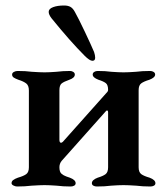

<svg xmlns="http://www.w3.org/2000/svg" viewBox="-20 -675 608 698"><path d="M22 -9Q22 -16 28 -20.5Q34 -25 45 -29Q66 -35 75.5 -42Q85 -49 85 -67V-346Q85 -364 75.5 -371.5Q66 -379 47 -385Q36 -389 30 -393Q24 -397 24 -404Q24 -410 30.5 -413.5Q37 -417 44 -417Q74 -417 96 -414Q126 -412 142 -412Q159 -412 185 -414Q208 -417 235 -417Q241 -417 246.5 -413.5Q252 -410 252 -404Q252 -392 232 -385Q212 -378 204 -371.5Q196 -365 196 -347V-167Q196 -156 202 -156Q205 -156 209 -160L365 -335Q367 -337 370 -340.5Q373 -344 373 -348Q373 -366 365 -372.5Q357 -379 338 -385Q317 -393 317 -404Q317 -410 322.5 -413.5Q328 -417 335 -417Q364 -417 385 -414Q413 -412 429 -412Q446 -412 474 -414Q496 -417 526 -417Q533 -417 538.5 -413.5Q544 -410 544 -404Q544 -393 523 -385Q503 -379 493.5 -372Q484 -365 484 -347V-67Q484 -49 493.5 -42Q503 -35 524 -29Q545 -21 545 -9Q545 -3 539.5 0Q534 3 527 3Q498 3 475 0Q445 -2 429 -2Q412 -2 384 0Q362 3 332 3Q325 3 319.5 0Q314 -3 314 -9Q314 -21 335 -29Q355 -35 364 -42Q373 -49 373 -67V-267Q373 -272 370.5 -273Q368 -274 366 -272L204 -90Q196 -80 196 -67Q196 -50 203.5 -43.5Q211 -37 221 -33.5Q231 -30 234 -29Q255 -21 255 -9Q255 -3 249.5 0Q244 3 237 3Q209 3 186 0Q158 -2 142 -2Q127 -2 95 0Q71 3 42 3Q36 3 29 -0.5Q22 -4 22 -9ZM288 -472Q235 -525 167 -609Q157 -622 157 -632Q157 -643 173 -649Q189 -655 213 -655Q227 -655 236 -650Q245 -645 252 -632Q265 -609 288 -560.5Q311 -512 322 -486Q326 -474 326 -465Q326 -454 316 -454Q306 -454 288 -472Z"/></svg>

Font: EB Garamond SemiBold
Style: Regular
Weight: 600
Designer: Georg Duffner and Octavio Pardo
Foundry: Georg Duffner
Version: Version 1.000